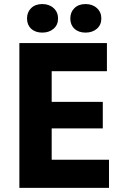

<svg xmlns="http://www.w3.org/2000/svg" viewBox="-20 -908 599 928"><path d="M73.6 0H506.8V-136H229.8V-287.4H476.8V-415.6H229.8V-564H496.8V-700H73.6ZM184.2 -750.4Q217.6 -750.4 239.1 -769.1Q260.6 -787.8 260.6 -818.6Q260.6 -849.4 239.1 -868.9Q217.6 -888.4 184.2 -888.4Q150.9 -888.4 130.7 -868.9Q110.6 -849.4 110.6 -818.6Q110.6 -787.8 130.7 -769.1Q150.9 -750.4 184.2 -750.4ZM393.4 -750.4Q426.8 -750.4 448.3 -769.1Q469.8 -787.8 469.8 -818.6Q469.8 -849.4 448.3 -868.9Q426.8 -888.4 393.4 -888.4Q360.1 -888.4 339.9 -868.9Q319.8 -849.4 319.8 -818.6Q319.8 -787.8 339.9 -769.1Q360.1 -750.4 393.4 -750.4Z"/></svg>

Font: Fixel Variable
Style: Regular
Weight: 100
Width: 3
Designer: AlfaBravo + MacPaw
Foundry: Kyrylo Tkachov, Marchela Mozhyna, Serhii Makarenko, Maria Weinstein, Zakhar Kryvoshyya
Version: Version 1.211